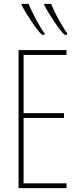

<svg xmlns="http://www.w3.org/2000/svg" viewBox="-20 -973 410 993"><path d="M76 0V-714H324V-689H102V-388H311V-363H102V-25H324V0ZM210 -802V-793H197Q179 -809 144.5 -860Q110 -911 92 -946V-953H128Q141 -919 169 -867.5Q197 -816 210 -802ZM327 -802V-793H314Q296 -809 261.5 -860Q227 -911 209 -946V-953H245Q257 -920 285.5 -868.5Q314 -817 327 -802Z"/></svg>

Font: Noto Sans Display Thin Cond
Style: Regular
Weight: 250
Width: 3
Designer: Monotype Design team
Foundry: Monotype Imaging Inc.
Version: Version 1.000